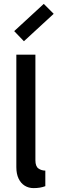

<svg xmlns="http://www.w3.org/2000/svg" viewBox="-20 -962 296 987"><path d="M153 5Q127 5 107 -7.5Q87 -20 75.5 -44Q64 -68 64 -103V-681H162V-138Q162 -107 177.5 -96Q193 -85 213 -85V-5Q200 0 185 2.5Q170 5 153 5ZM103 -750 53 -802 205 -942 256 -891Z"/></svg>

Font: Gabarito
Style: Regular
Weight: 400
Designer: Leandro Assis / Alvaro Franca / Felipe Casaprima
Foundry: Naipe Foundry
Version: Version 1.000